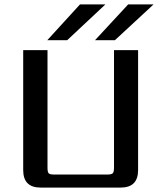

<svg xmlns="http://www.w3.org/2000/svg" viewBox="-20 -849 726 869"><path d="M195 -622V-90Q195 -70 200.5 -64.5Q206 -59 226 -59H465Q484 -59 490 -64.5Q496 -70 496 -90V-622H605V-79Q605 0 526 0H164Q85 0 85 -79V-622ZM560 -829H675L500 -667H410ZM342 -829H457L284 -667H194Z"/></svg>

Font: Sarpanch Medium
Style: Regular
Weight: 500
Designer: Manushi Parikh (Devanagari and Latin), Jyotish Sonowal (Devanagari)
Foundry: Indian Type Foundry
Version: Version 2.004;PS 1.0;hotconv 1.0.78;makeotf.lib2.5.61930; tt